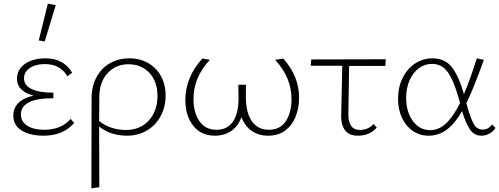

<svg xmlns="http://www.w3.org/2000/svg" viewBox="-20 -731 2704 1040"><path d="M382 -65Q322 4 216 4Q143 4 97.5 -24Q52 -52 52 -105Q52 -145 79.5 -173Q107 -201 162 -213Q119 -224 95.5 -247Q72 -270 72 -304Q72 -354 114.5 -384.5Q157 -415 227 -415Q325 -415 371 -337L345 -318Q328 -348 297.5 -366Q267 -384 223 -384Q173 -384 141.5 -362.5Q110 -341 110 -307Q110 -269 150.5 -249Q191 -229 269 -229V-199Q176 -199 134.5 -175.5Q93 -152 93 -112Q93 -73 127 -50.5Q161 -28 220 -28Q311 -28 363 -87ZM190 -512 239 -711 282 -703 222 -506Z M877 -213Q877 -152 850.5 -102.5Q824 -53 776.5 -24.5Q729 4 667 4Q624 4 584.5 -9Q545 -22 517 -46Q517 173 518 283L475 289Q476 125 476 -197Q476 -263 502.5 -312.5Q529 -362 575.5 -388.5Q622 -415 680 -415Q738 -415 782.5 -389.5Q827 -364 852 -318.5Q877 -273 877 -213ZM833 -211Q833 -289 789.5 -336Q746 -383 676 -383Q607 -383 562.5 -334.5Q518 -286 518 -204Q518 -116 517 -76Q543 -53 581.5 -40Q620 -27 661 -27Q740 -27 786.5 -79Q833 -131 833 -211Z M1600 -201Q1600 -146 1581.5 -99.5Q1563 -53 1525.5 -24.5Q1488 4 1433 4Q1381 4 1343.5 -22Q1306 -48 1288 -97Q1270 -47 1232.5 -21.5Q1195 4 1145 4Q1069 4 1026.5 -50Q984 -104 984 -190Q984 -312 1076 -414L1117 -407Q1028 -313 1028 -194Q1028 -122 1060 -75Q1092 -28 1153 -28Q1212 -28 1243 -74Q1274 -120 1272 -209L1271 -272H1312V-211Q1311 -121 1344 -74.5Q1377 -28 1436 -28Q1498 -28 1528.5 -75Q1559 -122 1559 -194Q1559 -312 1470 -407L1514 -414Q1600 -319 1600 -201Z M1871 -374 1867 -108Q1867 -72 1882 -49.5Q1897 -27 1931 -27Q1951 -27 1970 -35Q1989 -43 2003 -59L2021 -40Q2003 -19 1977 -7.5Q1951 4 1919 4Q1870 4 1848.5 -26Q1827 -56 1828 -102L1834 -375H1663L1666 -409L2070 -410L2067 -374Z M2664 -38Q2652 -19 2631.5 -7.5Q2611 4 2588 4Q2548 4 2525 -30.5Q2502 -65 2483 -129Q2445 -63 2401 -29.5Q2357 4 2301 4Q2254 4 2216 -22Q2178 -48 2157 -93.5Q2136 -139 2136 -196Q2136 -258 2160.5 -308Q2185 -358 2227.5 -386.5Q2270 -415 2322 -415Q2392 -415 2429.5 -364.5Q2467 -314 2493 -221Q2525 -296 2563 -415L2601 -407Q2544 -248 2506 -172Q2526 -98 2544 -63.5Q2562 -29 2594 -29Q2625 -29 2646 -57ZM2472 -173 2464 -201Q2439 -291 2407 -338Q2375 -385 2320 -385Q2281 -385 2249 -361.5Q2217 -338 2198.5 -296Q2180 -254 2180 -201Q2180 -125 2216.5 -75.5Q2253 -26 2310 -26Q2357 -26 2396 -62.5Q2435 -99 2472 -173Z"/></svg>

Font: Ysabeau Light
Style: Regular
Weight: 300
Designer: Christian Thalmann (Catharsis Fonts)
Version: Version 0.003